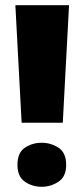

<svg xmlns="http://www.w3.org/2000/svg" viewBox="-20 -717 323 737"><path d="M63 -246 39 -697H245L221 -246ZM140 0Q104 0 75.5 -19.5Q47 -39 47 -84Q47 -131 75.5 -150Q104 -169 140 -169Q175 -169 204.5 -150Q234 -131 234 -84Q234 -39 204.5 -19.5Q175 0 140 0Z"/></svg>

Font: Noto Sans Syriac Black
Style: Regular
Weight: 900
Designer: Patrick Giasson and the Monotype Design Team
Foundry: Monotype Imaging Inc.
Version: Version 2.000; ttfautohint (v1.8.3) -l 8 -r 50 -G 200 -x 14 